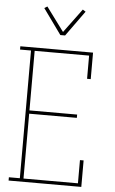

<svg xmlns="http://www.w3.org/2000/svg" viewBox="-63 -1006 625 1047"><g transform="rotate(5 250.0 -482.0)"><path d="M25 0V-18H85V-717H25V-735H423V-590H403V-717H105V-391H366V-373H105V-18H403V-145H423V0ZM237 -815 137 -954 153 -964 250 -833 347 -964 363 -954 263 -815Z"/></g></svg>

Font: Iosevka Curly Slab Thin
Style: Regular
Weight: 100
Monospace: yes
Designer: Belleve Invis
Foundry: Belleve Invis
Version: Version 22.1.2; ttfautohint (v1.8.4)